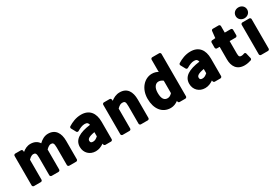

<svg xmlns="http://www.w3.org/2000/svg" viewBox="54 -1732 3985 2768"><g transform="rotate(-30 2047.0 -348.0)"><path d="M71 0C71 11 81 25 96 25H211C222 25 236 15 236 0V-333C269 -367 296 -379 314 -379C349 -379 365 -369 365 -293V0C365 11 375 25 390 25H505C516 25 530 15 530 0V-333C562 -366 589 -379 608 -379C641 -379 658 -369 658 -293V0C658 11 668 25 683 25H799C810 25 824 15 824 0V-308C824 -438 768 -528 647 -528C586 -528 537 -497 495 -457C466 -502 419 -528 353 -528C299 -528 255 -504 218 -473L216 -494C215 -505 204 -516 191 -516H96C85 -516 71 -506 71 -491Z M950 -132C950 -33 1022 37 1121 37C1173 37 1218 17 1258 -11L1260 4C1262 15 1273 25 1285 25H1379C1390 25 1404 15 1404 0V-291C1404 -437 1334 -528 1196 -528C1111 -528 1038 -495 982 -460C972 -454 966 -439 973 -427L1015 -350C1022 -336 1039 -334 1050 -341C1092 -366 1134 -385 1175 -385C1217 -385 1231 -367 1237 -336C1053 -312 950 -253 950 -132ZM1112 -141C1112 -166 1128 -194 1239 -213V-143C1209 -116 1185 -103 1157 -103C1124 -103 1112 -113 1112 -141Z M1547 0C1547 11 1557 25 1572 25H1687C1698 25 1712 15 1712 0V-332C1747 -366 1768 -379 1799 -379C1836 -379 1851 -369 1851 -293V0C1851 11 1861 25 1876 25H1991C2002 25 2016 15 2016 0V-308C2016 -438 1963 -528 1840 -528C1781 -528 1734 -504 1694 -472L1692 -494C1691 -505 1680 -516 1667 -516H1572C1561 -516 1547 -506 1547 -491Z M2143 -245C2143 -75 2230 37 2370 37C2417 37 2459 18 2495 -8L2496 4C2498 16 2509 25 2521 25H2616C2627 25 2641 15 2641 0V-706C2641 -717 2631 -731 2616 -731H2501C2490 -731 2476 -721 2476 -706V-528V-527L2477 -501C2450 -517 2416 -528 2376 -528C2252 -528 2143 -415 2143 -245ZM2312 -246C2312 -342 2357 -383 2401 -383C2426 -383 2449 -376 2476 -355V-148C2449 -119 2426 -108 2398 -108C2346 -108 2312 -145 2312 -246Z M2771 -132C2771 -33 2843 37 2942 37C2994 37 3039 17 3079 -11L3081 4C3083 15 3094 25 3106 25H3200C3211 25 3225 15 3225 0V-291C3225 -437 3155 -528 3017 -528C2932 -528 2859 -495 2803 -460C2793 -454 2787 -439 2794 -427L2836 -350C2843 -336 2860 -334 2871 -341C2913 -366 2955 -385 2996 -385C3038 -385 3052 -367 3058 -336C2874 -312 2771 -253 2771 -132ZM2933 -141C2933 -166 2949 -194 3060 -213V-143C3030 -116 3006 -103 2978 -103C2945 -103 2933 -113 2933 -141Z M3418 -166C3418 -53 3469 37 3599 37C3642 37 3679 27 3707 18C3719 14 3726 1 3723 -12L3703 -97C3697 -123 3676 -117 3669 -114C3658 -109 3640 -105 3628 -105C3597 -105 3584 -115 3584 -166V-375H3684C3695 -375 3709 -385 3709 -400V-491C3709 -502 3699 -516 3684 -516H3584V-625C3584 -636 3574 -650 3559 -650H3463C3451 -650 3439 -641 3438 -628L3426 -515L3371 -511C3360 -510 3348 -500 3348 -486V-400C3348 -389 3358 -375 3373 -375H3418Z M3935 -552C3987 -552 4031 -589 4031 -642C4031 -696 3988 -733 3935 -733C3882 -733 3839 -696 3839 -642C3839 -589 3883 -552 3935 -552ZM3852 0C3852 11 3862 25 3877 25H3992C4003 25 4017 15 4017 0V-491C4017 -502 4007 -516 3992 -516H3877C3866 -516 3852 -506 3852 -491Z"/></g></svg>

Font: Falling Sky
Style: Blk
Weight: 900
Designer: Paul D. Hunt
Foundry: Adobe Systems Incorporated
Version: Version 1.02